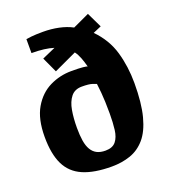

<svg xmlns="http://www.w3.org/2000/svg" viewBox="-133 -806 808 919"><g transform="rotate(-20 270.5 -347.0)"><path d="M280 16Q190 16 133.5 -8.5Q77 -33 51 -86.5Q25 -140 25 -227Q25 -318 57.5 -373.5Q90 -429 142 -454.5Q194 -480 253 -480Q293 -480 311.5 -478Q330 -476 334 -474Q327 -500 319 -521Q311 -542 299 -558L183 -504L147 -582L215 -612Q193 -619 165.5 -622.5Q138 -626 103 -626V-697Q106 -698 129 -700.5Q152 -703 189 -703Q231 -703 269 -695Q307 -687 337 -671L421 -710L458 -633L416 -615Q474 -556 495.5 -481.5Q517 -407 517 -323Q517 -221 499.5 -154.5Q482 -88 450 -51Q418 -14 374.5 1Q331 16 280 16ZM277 -66Q313 -66 330 -87Q347 -108 351.5 -144Q356 -180 356 -226Q356 -291 352 -334Q348 -377 347 -380Q343 -382 326.5 -387.5Q310 -393 274 -393Q238 -393 218.5 -368.5Q199 -344 192 -304Q185 -264 185 -215Q185 -177 189.5 -149Q194 -121 205 -102.5Q216 -84 233.5 -75Q251 -66 277 -66Z"/></g></svg>

Font: Faustina Light ExtraBold
Style: Regular
Weight: 800
Version: Version 1.200